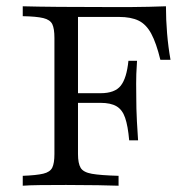

<svg xmlns="http://www.w3.org/2000/svg" viewBox="-20 -591 608 611"><path d="M52.4 0V-31.5Q96 -33.1 117.7 -38.3Q139.5 -43.5 146.4 -57.7Q153.2 -71.8 153.2 -100.8V-470.2Q153.2 -500 146.4 -514.1Q139.5 -528.2 117.7 -533.5Q96 -538.7 52.4 -539.5V-571Q141.9 -568.5 336.3 -568.5Q363.7 -568.5 394 -568.5Q424.2 -568.5 453.6 -569.4Q483.1 -570.2 508.1 -571Q508.1 -528.2 511.7 -485.1Q515.3 -441.9 522.6 -400.8H490.3Q477.4 -454 461.3 -483.9Q445.2 -513.7 421 -525.4Q396.8 -537.1 358.9 -537.1H228.2V-100.8Q228.2 -71 236.7 -56.9Q245.2 -42.7 272.6 -37.9Q300 -33.1 357.3 -31.5V0Q333.9 -0.8 291.5 -1.6Q249.2 -2.4 190.3 -2.4Q142.7 -2.4 108.1 -2Q73.4 -1.6 52.4 0ZM200.8 -263.7V-294.4H370.2V-263.7ZM391.1 -144.4Q387.1 -190.3 378.2 -216.1Q369.4 -241.9 350.8 -252.8Q332.3 -263.7 300 -263.7V-294.4Q345.2 -294.4 364.1 -318.1Q383.1 -341.9 388.7 -397.6H416.1Q412.9 -350 413.3 -325Q413.7 -300 413.7 -279Q413.7 -262.1 414.1 -245.2Q414.5 -228.2 415.7 -204.8Q416.9 -181.5 419.4 -144.4Z"/></svg>

Font: Playfair 12pt Light
Style: Regular
Weight: 300
Designer: Claus Eggers Sørensen
Foundry: Claus Eggers Sørensen
Version: Version 2.000;gftools[0.9.28]